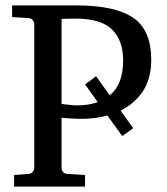

<svg xmlns="http://www.w3.org/2000/svg" viewBox="-20 -691 619 711"><path d="M540 -469.2Q540 -395.5 504.9 -346.9Q469.7 -298.3 410.6 -274.4Q351.6 -250.5 278.8 -251Q259.3 -251 235.6 -252.7Q211.9 -254.4 208 -254.9V-68.8Q208 -61.5 213.1 -54.7Q218.3 -47.9 229 -46.9L294.9 -43V0H32.2V-43L85 -46.9Q95.7 -47.9 101.3 -54.7Q106.9 -61.5 106.9 -68.8V-602.1Q106.9 -609.4 101.3 -616.5Q95.7 -623.5 85 -624L24.9 -627.9V-670.9H264.2Q405.8 -670.9 472.9 -625.5Q540 -580.1 540 -469.2ZM436 -467.8Q436 -540.5 395.3 -581.3Q354.5 -622.1 258.8 -622.1Q245.1 -622.1 226.6 -621.6Q208 -621.1 208 -621.1V-306.2Q210.4 -306.2 230.2 -303.5Q250 -300.8 264.2 -300.8Q342.8 -300.3 389.4 -340.6Q436 -380.9 436 -467.8ZM432.6 -187 294.9 -378.4 335.9 -408.7 473.1 -216.3Z"/></svg>

Font: Charis
Style: Regular
Weight: 400
Designer: Walt Agee, Miriam Martin, Annie Olsen, Victor Gaultney, Lorna Priest, Alan Ward, Bob Hallissy, Martin Hosken, Sharon Cor
Foundry: SIL Global
Version: Version 7.000